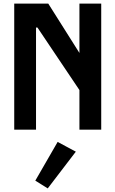

<svg xmlns="http://www.w3.org/2000/svg" viewBox="-20 -720 640 1066"><path d="M421 -700V-426L248 -700H59V0H180V-567H188L421 -220V0H542V-700ZM245 326 401 122 300 68 176 283Z"/></svg>

Font: Kode Mono
Style: Bold
Weight: 700
Monospace: yes
Designer: Isa Ozler
Foundry: Kadena LLC
Version: Version 1.206;gftools[0.9.28]